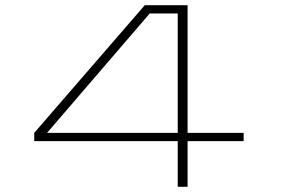

<svg xmlns="http://www.w3.org/2000/svg" viewBox="-20 -720 1140 740"><path d="M665 0V-176H112V-208L538 -700H703V-208H919V-176H703V0ZM161.5 -208H665V-668H557Z"/></svg>

Font: Trispace Expanded Thin
Style: Regular
Weight: 100
Width: 7
Designer: Tyler Finck
Foundry: Etcetera Type Company
Version: Version 1.210; ttfautohint (v1.8.3)